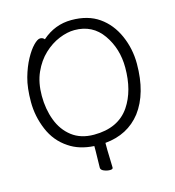

<svg xmlns="http://www.w3.org/2000/svg" viewBox="-126 -819 998 1098"><g transform="rotate(-15 372.5 -270.0)"><path d="M407 163Q407 173 389.5 173Q372 173 354 165.5Q336 158 336 145L338 46V17Q250 12 190 -29Q120 -75 86.5 -155Q53 -235 53 -319.5Q53 -404 69.5 -462.5Q86 -521 110 -565Q134 -609 158 -633.5Q182 -658 197.5 -658Q213 -658 223 -646Q299 -713 397 -713Q495 -713 560 -667.5Q625 -622 660 -543Q695 -464 695 -375Q695 -200 616 -95Q539 4 404 16V56ZM354 -46Q498 -46 565 -145Q625 -234 625 -371Q625 -483 565.5 -568Q506 -653 399 -653Q356 -653 307.5 -633Q259 -613 217 -573.5Q175 -534 148.5 -475Q122 -416 122 -337.5Q122 -259 147 -192.5Q172 -126 224 -86Q276 -46 354 -46Z"/></g></svg>

Font: LXGW Bright TC
Style: Regular
Weight: 400
Designer: Christian Thalmann (Catharsis Fonts)
Foundry: LXGW / Christian Thalmann (Catharsis Fonts) / Fontworks Inc.
Version: Version 5.501